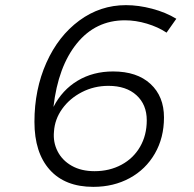

<svg xmlns="http://www.w3.org/2000/svg" viewBox="-20 -723 755 747"><path d="M114 -249Q114 -375 160.5 -479Q207 -583 288.5 -643Q370 -703 470 -703Q519 -703 572 -689Q625 -675 666 -650L628 -596Q595 -618 551.5 -631Q508 -644 466 -644Q352 -644 279 -554Q206 -464 188 -307Q222 -373 282 -409Q342 -445 420 -445Q513 -445 565.5 -396.5Q618 -348 618 -266Q618 -187 582.5 -125.5Q547 -64 484.5 -30Q422 4 343 4Q233 4 173.5 -62.5Q114 -129 114 -249ZM551 -255Q551 -316 511 -352.5Q471 -389 402 -389Q346 -389 298.5 -364.5Q251 -340 222 -299.5Q193 -259 190 -211Q186 -170 204 -134.5Q222 -99 259 -78Q296 -57 348 -57Q406 -57 452.5 -82Q499 -107 525 -152Q551 -197 551 -255Z"/></svg>

Font: Gontserrat Light
Style: Italic
Weight: 300
Italic angle: -11.3°
Designer: Julieta Ulanovsky
Foundry: Julieta Ulanovsky
Version: Version 6.001